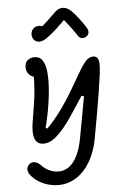

<svg xmlns="http://www.w3.org/2000/svg" viewBox="-65 -865 751 1123"><g transform="rotate(-5 310.0 -303.0)"><path d="M77 146Q62.3 129.7 59.1 112.8Q55.8 96 68 81.2Q77 70.2 88.8 67.5Q100.7 64.8 112.9 69.3Q125.2 73.8 136.3 84.3Q159.5 109.3 185.8 121.4Q212.2 133.5 240.2 133.5Q273.8 133.5 301.6 113.4Q329.3 93.3 349.8 52.2Q370.3 11 381.5 -50.7L430.8 -319L440.5 -286.8L411.2 -296.2Q397.7 -273.7 387 -258.3Q355.8 -210.3 333.8 -178.1Q311.7 -145.8 291 -120.3Q256.8 -78.5 227.1 -57.4Q197.3 -36.3 167.8 -36.3Q141.3 -36.3 127.1 -51.2Q112.8 -66.2 109.7 -94.6Q106.5 -123 113.2 -165.5Q116.8 -189.7 120.9 -214Q125 -238.3 129.5 -267.3Q137.2 -315.3 140.4 -358.8Q143.7 -402.3 143.7 -454L163.5 -424Q142.7 -428.7 128.5 -437.7Q114.3 -446.7 107.2 -460.1Q100.2 -473.5 100.2 -490.5Q100.2 -516.8 116 -530.8Q131.8 -544.8 156.7 -544.8Q189.3 -544.8 204.9 -518.5Q220.5 -492.2 224.3 -452.7Q230.3 -397.2 220.7 -311.2Q211 -225.3 186.2 -126.8L196.2 -122.5Q239.2 -165.7 278.1 -219.2Q317 -272.8 346.8 -322.8Q376.5 -372.7 406.8 -425.5Q426.8 -460.3 438.8 -476.3Q449.2 -491.3 458.8 -500.5Q468.5 -509.7 478.2 -514.2Q488 -518.7 498.8 -518.7Q515 -518.7 522.9 -508.5Q530.8 -498.3 532.4 -479.4Q534 -460.5 530 -423Q529.7 -416.8 528.5 -410Q521.5 -358.8 514.9 -317.2Q508.3 -275.5 497.2 -209.5Q481.3 -116 467.2 -42Q453.2 35.2 420 92.6Q386.8 150 338.3 181.2Q289.8 212.5 231.8 212.5Q186.7 212.5 145.3 194.6Q104 176.7 77 146ZM163.7 -710.2Q174.3 -722 189.6 -724.3Q204.8 -726.7 218.4 -721Q232 -715.3 237.7 -705.2L199.2 -706Q222.8 -723.8 246.1 -745.3Q269.3 -766.8 293 -790.2L299.7 -797.2Q321.7 -818.5 346.4 -817.8Q371.2 -817.2 393.2 -797Q414.3 -776.8 435.9 -748.6Q457.5 -720.3 475.5 -691.8Q485.3 -677 484.7 -663.6Q484 -650.2 472 -640.3Q459.8 -630.2 445.2 -631.6Q430.7 -633 421 -647.3L416.7 -654Q395.7 -685.2 374.4 -713.2Q353.2 -741.2 329.8 -765.8L365.2 -763.8Q329.7 -727.5 297.1 -697.8Q264.5 -668.2 240.3 -651.3Q220.2 -636.3 200.7 -633.4Q181.2 -630.5 167 -642.3Q158 -649.8 154 -661.8Q150 -673.8 152.3 -686.9Q154.7 -700 163.7 -710.2Z"/></g></svg>

Font: Monaspace Radon Var
Style: Regular
Weight: 400
Designer: Riley Cran and the Lettermatic Team
Version: Version 1.000 (Monaspace Radon Var)